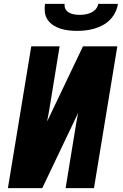

<svg xmlns="http://www.w3.org/2000/svg" viewBox="-20 -975 640 995"><path d="M21 0 142 -735H289L241 -441Q237 -417 233 -393Q229 -369 224 -345L410 -735H588L467 0H320L368 -294Q372 -318 376 -342Q380 -366 385 -390L199 0ZM379 -815Q357 -815 335.5 -817.5Q314 -820 293.5 -826.5Q273 -833 255.5 -844.5Q238 -856 226.5 -873Q215 -890 212.5 -911.5Q210 -933 213 -955H315Q313 -940 319.5 -928Q326 -916 338 -909.5Q350 -903 364 -900.5Q378 -898 393 -898Q408 -898 423 -900.5Q438 -903 452 -909.5Q466 -916 476.5 -928Q487 -940 489 -955H591Q588 -933 577.5 -911.5Q567 -890 550.5 -873Q534 -856 512.5 -844.5Q491 -833 468.5 -826.5Q446 -820 423.5 -817.5Q401 -815 379 -815Z"/></svg>

Font: Iosevka Aile Heavy
Style: Italic
Weight: 900
Italic angle: -9°
Designer: Belleve Invis
Foundry: Belleve Invis
Version: Version 31.1.0; ttfautohint (v1.8.4)